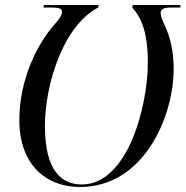

<svg xmlns="http://www.w3.org/2000/svg" viewBox="-20 -734 740 765"><path d="M299 11C553 11 672 -269 672 -460C672 -530 658 -586 638 -629C626 -655 620 -670 620 -682C620 -697 631 -704 663 -704H698L700 -714H509L507 -704C544 -663 569 -603 569 -486C569 -306 487 1 306 1C223 1 159 -56 159 -233C159 -392 229 -629 371 -704L373 -714H155L153 -704H185C215 -704 227 -700 227 -687C227 -673 217 -659 196 -635C131 -562 57 -420 57 -256C57 -80 161 11 299 11Z"/></svg>

Font: Noto Serif Display SemiCondensed
Style: Italic
Weight: 400
Width: 4
Italic angle: -12°
Designer: Monotype Design Team
Foundry: Monotype Imaging Inc.
Version: Version 2.009